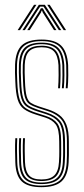

<svg xmlns="http://www.w3.org/2000/svg" viewBox="-20 -770 347 796"><path d="M151.5 6Q95.2 6 70.1 -18.1Q45 -42.2 43.5 -98Q43 -122 42.5 -144.4Q42 -166.8 43.5 -197H51.5Q50 -165.2 50.5 -143Q51 -120.8 51.5 -98.2Q53 -46.2 75.9 -23.4Q98.8 -0.5 151.5 -0.5Q203.8 -0.5 228.8 -22.5Q253.8 -44.5 256.5 -97.2Q257.5 -114.2 257.6 -126.6Q257.8 -139 257.6 -151.8Q257.5 -164.5 257.5 -183Q257.5 -241 238.9 -268.5Q220.2 -296 176.2 -310L138.2 -322.2Q115.2 -329.8 102 -338.6Q88.8 -347.5 82.9 -368.5Q77 -389.5 75.5 -433.2Q74.8 -455.5 74.2 -469Q73.8 -482.5 74.5 -500.8Q76.2 -543.5 94.4 -562Q112.5 -580.5 152.5 -580.5Q191.5 -580.5 209.6 -561.8Q227.8 -543 230.5 -499.8Q231.2 -488.5 231 -458.6Q230.8 -428.8 228.8 -404H220.8Q222.8 -428.5 223 -458.4Q223.2 -488.2 222.5 -499.8Q220 -539.5 203.8 -556.8Q187.5 -574 152.5 -574Q117 -574 100.5 -557Q84 -540 82.5 -501Q81.8 -482.8 82.2 -469.1Q82.8 -455.5 83.5 -433Q85 -391 90.4 -371.2Q95.8 -351.5 107.8 -343.6Q119.8 -335.8 140.5 -329L178.5 -316.8Q206.5 -307.8 225.9 -293.2Q245.2 -278.8 255.4 -252.8Q265.5 -226.8 265.5 -183Q265.5 -164.8 265.6 -151.9Q265.8 -139 265.6 -126.5Q265.5 -114 264.5 -97Q261.5 -42 235.2 -18Q209 6 151.5 6ZM151.5 -6.8Q103.5 -6.8 82.1 -28.1Q60.8 -49.5 59.5 -98.5Q58.8 -123 58.4 -144.9Q58 -166.8 59.5 -197H67.5Q66.2 -168 66.5 -146.1Q66.8 -124.2 67.5 -98.5Q68.8 -53.2 88 -33.2Q107.2 -13.2 151.5 -13.2Q196.5 -13.2 217.2 -32.9Q238 -52.5 240.5 -97.8Q242 -123.8 241.8 -141.6Q241.5 -159.5 241.5 -183Q241.5 -240.5 223.9 -263Q206.2 -285.5 171.8 -296.5L133.2 -308.8Q107.5 -317 91.9 -327.2Q76.2 -337.5 68.8 -361Q61.2 -384.5 59.5 -432.5Q58.8 -453.2 58.2 -469Q57.8 -484.8 58.5 -501.5Q60.5 -550.8 82.4 -572Q104.2 -593.2 152.5 -593.2Q199.8 -593.2 221.5 -571.5Q243.2 -549.8 246.5 -499.8Q247.2 -488.5 247 -458.1Q246.8 -427.8 244.5 -404H236.5Q238.8 -428 239 -458.6Q239.2 -489.2 238.5 -500Q235.2 -548.2 214.5 -567.5Q193.8 -586.8 152.5 -586.8Q108.5 -586.8 88.5 -566.9Q68.5 -547 66.5 -501.5Q65.8 -483.2 66.2 -469.8Q66.8 -456.2 67.5 -432.5Q69 -386.8 75.8 -364.6Q82.5 -342.5 97 -333Q111.5 -323.5 135.8 -315.5L174 -303.2Q211.2 -291.2 230.4 -267.1Q249.5 -243 249.5 -183Q249.5 -153.5 249.8 -138.6Q250 -123.8 248.5 -97.8Q246 -49 223.4 -27.9Q200.8 -6.8 151.5 -6.8ZM151.5 -19.5Q112 -19.5 94.4 -38Q76.8 -56.5 75.5 -99Q75 -119.8 74.5 -142.9Q74 -166 75.5 -197H83.5Q82 -164.5 82.5 -143Q83 -121.5 83.5 -99Q84.8 -60.8 100 -43.4Q115.2 -26 151.5 -26Q188 -26 205.2 -42.9Q222.5 -59.8 224.5 -98.2Q226 -124.5 225.8 -141.8Q225.5 -159 225.5 -183Q225.5 -234.8 211 -254.1Q196.5 -273.5 167.2 -282.8L128.5 -295Q97.2 -304.8 79.2 -318Q61.2 -331.2 53.2 -357.4Q45.2 -383.5 43.5 -432Q42.8 -452.8 42.2 -469Q41.8 -485.2 42.5 -502Q44.8 -557.8 70.2 -581.9Q95.8 -606 152.5 -606Q207.5 -606 233.1 -581.4Q258.8 -556.8 262.5 -500Q263.2 -488.8 263 -458.1Q262.8 -427.5 260.5 -404H252.5Q254.8 -427.8 255 -458.2Q255.2 -488.8 254.5 -500Q251 -553.2 227.4 -576.4Q203.8 -599.5 152.5 -599.5Q100.5 -599.5 76.5 -577Q52.5 -554.5 50.5 -501.8Q49.8 -483.5 50.2 -469.4Q50.8 -455.2 51.5 -432.2Q53.2 -382.8 61.5 -357.9Q69.8 -333 86.6 -321.8Q103.5 -310.5 131 -301.8L169.5 -289.5Q202.2 -279.2 217.9 -258Q233.5 -236.8 233.5 -183Q233.5 -164.5 233.6 -152.6Q233.8 -140.8 233.6 -129Q233.5 -117.2 232.5 -98.8Q230.2 -56.5 211.4 -38Q192.5 -19.5 151.5 -19.5ZM53 -645 121 -750H131L63 -645ZM73 -645 141 -750H166L234 -645H224L170.5 -727.5L160.5 -742.5H146.5L136.2 -727.5L83 -645ZM93 -645 142.8 -722.8 149.5 -735.8H157.5L164.5 -722.8L214 -645H204L157.2 -718.2L154.5 -726H152.5L149.8 -718.2L103 -645ZM244 -645 176 -750H186L254 -645Z"/></svg>

Font: Big Shoulders Inline Text Thin Thin
Style: Regular
Weight: 250
Version: Version 2.002